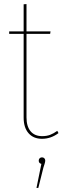

<svg xmlns="http://www.w3.org/2000/svg" viewBox="-20 -672 311 942"><path d="M267 -19Q230 9 186 9Q144 9 120 -18.5Q96 -46 96 -95V-506H25V-518H96V-651L110 -652V-518H228L226 -506H110V-96Q110 -52 130 -28Q150 -4 187 -4Q209 -4 226 -10.5Q243 -17 261 -30ZM202 116Q202 122 198.5 133Q195 144 193 150L168 250H159L183 132Q170 129 170 116Q170 109 174.5 104.5Q179 100 186 100Q193 100 197.5 104.5Q202 109 202 116Z"/></svg>

Font: Fira Sans Compressed Hair
Style: Regular
Weight: 100
Width: 1
Designer: bBox Type GmbH & Carrois Corporate GbR & Edenspiekermann AG
Foundry: bBox Type GmbH & Carrois Corporate GbR & Edenspiekermann AG
Version: Version 4.301